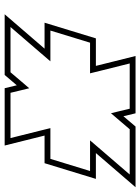

<svg xmlns="http://www.w3.org/2000/svg" viewBox="91 -941 601 823"><g transform="rotate(90 391.5 -529.5)"><path d="M465.5 -704.7 496.5 -741 534 -785H728L619.5 -659L581.8 -615H628H713L661 -445H576H529.2L540.3 -400L571.8 -274H377.8L367.2 -318L358.3 -354.3L327.2 -318L289.8 -274H95.8L204.3 -400L242.9 -445H196H111L163 -615H248H294.3L283.5 -659L252 -785H446L456.5 -741ZM478.2 -758 465.7 -810H220L259.2 -653L262.4 -640H144.5L77.3 -420H188.5L185.3 -416.3L41.2 -249H301.3L345.6 -301L358.1 -249H603.8L564.6 -406L561.1 -420H679.5L746.8 -640H636.1L638.4 -642.7L782.5 -810H522.4Z"/></g></svg>

Font: Nordica Plus
Style: NordicaClassicBkOblOl
Weight: 900
Version: Version 1.01